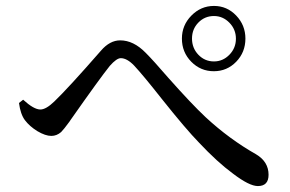

<svg xmlns="http://www.w3.org/2000/svg" viewBox="-20 -698 976 647"><path d="M849 -71Q820 -71 765 -113Q712 -152 651 -217Q607 -262 525 -365Q462 -445 432 -477Q408 -502 387 -502Q373 -502 350 -476Q317 -435 218 -294Q217 -292 214 -288Q195 -262 186 -253Q171 -240 153 -240Q133 -240 106 -256Q80 -272 64 -293Q49 -313 44 -351L58 -362Q94 -329 116 -329Q135 -329 163 -356Q210 -401 320 -527Q350 -562 385 -562Q430 -562 471 -520Q497 -494 547 -436Q626 -347 673 -303Q753 -229 843 -178Q885 -153 885 -109Q885 -71 849 -71ZM593 -568Q593 -613 625 -645.5Q657 -678 701 -678Q745 -678 776 -645.5Q807 -613 807 -568Q807 -522 776 -490Q745 -458 700.5 -458Q656 -458 624.5 -490Q593 -522 593 -568ZM701 -491Q731 -491 753 -513.5Q775 -536 775 -567.5Q775 -599 753 -621.5Q731 -644 701 -644Q670 -644 648.5 -622Q627 -600 627 -568Q627 -536 648.5 -513.5Q670 -491 701 -491Z"/></svg>

Font: GenRyuMin TW M
Style: Regular
Weight: 500
Version: Version 1.501;PS 1;hotconv 16.6.51;makeotf.lib2.5.65220